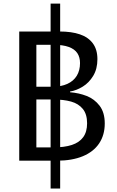

<svg xmlns="http://www.w3.org/2000/svg" viewBox="-20 -908 660 1085"><path d="M88.7 0V-730H185.5V0ZM530.5 -573.7Q530.5 -518.8 506.9 -479.7Q483.3 -440.5 447.9 -418.7Q412.5 -396.8 375.8 -390.7V-386.7Q426.2 -382.7 469.8 -365.7Q513.5 -348.7 542.8 -310.6Q572 -272.5 572 -210.3Q572 -145.2 540.4 -97.8Q508.8 -50.5 448.1 -25.2Q387.3 0 302.5 0H157.7V-75H280.8Q344 -75 386.2 -88.9Q428.3 -102.8 450.2 -132.9Q472.2 -163 472.2 -211.3Q472.2 -263 447.9 -292.6Q423.7 -322.2 381.8 -334Q339.8 -345.8 280.8 -345.8H120.2L119.8 -418H276.3Q325.7 -418 360.7 -434Q395.7 -450 413.9 -479.9Q432.2 -509.8 432.2 -551.3Q432.2 -585 416.9 -607.8Q401.7 -630.7 368.2 -642.8Q334.8 -655 280.8 -655H150.3V-730H315.2Q384.2 -730.2 431.8 -713.8Q479.3 -697.5 504.9 -662.6Q530.5 -627.7 530.5 -573.7ZM266 157.5V-887.5H320V157.5Z"/></svg>

Font: Monaspace Krypton Var ExLight
Style: Regular
Weight: 200
Designer: Riley Cran and the Lettermatic Team
Version: Version 1.200 (Monaspace Krypton Var)